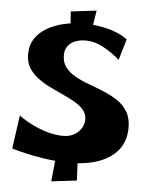

<svg xmlns="http://www.w3.org/2000/svg" viewBox="-63 -896 823 1069"><g transform="rotate(5 349.0 -361.5)"><path d="M264 123 288 -111 395 -122 406 106ZM301 -676 290 -829 433 -846 408 -687ZM357 11Q283 11 200 -2.5Q117 -16 32 -40L58 -227Q97 -199 140.5 -178Q184 -157 227 -146Q270 -135 308 -135Q342 -135 367.5 -149Q393 -163 408 -186.5Q423 -210 423 -237Q423 -267 404 -289.5Q385 -312 354 -330Q323 -348 286 -364.5Q249 -381 211.5 -399.5Q174 -418 143 -441.5Q112 -465 93 -496Q74 -527 74 -570Q74 -622 99 -659.5Q124 -697 166.5 -721Q209 -745 261.5 -756.5Q314 -768 369 -768Q440 -768 506 -750.5Q572 -733 614 -701L579 -584Q535 -622 486 -648.5Q437 -675 390 -675Q336 -675 305 -651Q274 -627 273 -587Q272 -544 293 -516.5Q314 -489 348.5 -469.5Q383 -450 425.5 -434.5Q468 -419 510.5 -401.5Q553 -384 588.5 -360.5Q624 -337 645.5 -301Q667 -265 667 -212Q667 -138 628 -88.5Q589 -39 519.5 -14Q450 11 357 11Z"/></g></svg>

Font: Marhey Light SemiBold
Style: Regular
Weight: 600
Version: Version 1.000